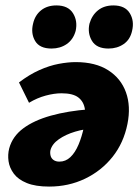

<svg xmlns="http://www.w3.org/2000/svg" viewBox="-20 -672 516 708"><path d="M161 16Q111 16 79 3Q47 -10 31 -31.5Q15 -53 11.5 -77.5Q8 -102 14 -125Q26 -169 65.5 -198.5Q105 -228 167.5 -245.5Q230 -263 310 -269L327 -198Q292 -197 257 -186.5Q222 -176 197 -158.5Q172 -141 166 -118Q164 -108 166.5 -98Q169 -88 177.5 -82Q186 -76 199 -76Q222 -76 239.5 -92.5Q257 -109 269.5 -138.5Q282 -168 290 -206Q297 -242 293 -269.5Q289 -297 269 -312.5Q249 -328 207 -328Q180 -328 148.5 -319.5Q117 -311 87 -293L50 -368Q88 -397 125 -413.5Q162 -430 196.5 -436.5Q231 -443 259 -443Q332 -443 379 -413Q426 -383 444.5 -331.5Q463 -280 450 -215Q436 -145 395 -93.5Q354 -42 293.5 -13Q233 16 161 16ZM170 -493Q126 -493 109.5 -521Q93 -549 102 -585Q109 -616 131.5 -634Q154 -652 188 -652Q231 -652 249 -623.5Q267 -595 259 -558Q250 -526 226 -509.5Q202 -493 170 -493ZM380 -493Q336 -493 319 -521.5Q302 -550 310 -585Q319 -616 341.5 -634Q364 -652 398 -652Q441 -652 458.5 -623.5Q476 -595 467 -558Q460 -526 436 -509.5Q412 -493 380 -493Z"/></svg>

Font: Ysabeau Infant Black
Style: Italic
Weight: 900
Italic angle: -12°
Designer: Christian Thalmann (Catharsis Fonts)
Version: Version 2.001;gftools[0.9.30]; featfreeze: ss01,ss02,lnum